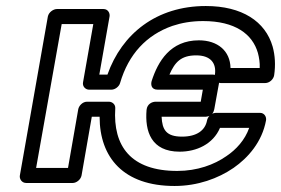

<svg xmlns="http://www.w3.org/2000/svg" viewBox="-20 -583 934 638"><path d="M694 -334C692 -335 690 -335 688 -335H543C561 -376 581 -399 632 -399C680 -399 700 -373 694 -334ZM337 -335H310L344 -528C346 -539 339 -553 324 -553H169C158 -553 142 -543 139 -528L46 0C44 11 52 25 67 25H222C233 25 248 15 251 0L285 -195H311C311 -59 391 35 560 35C637 35 705 10 756 -25C805 -59 851 -112 864 -183C866 -194 859 -208 844 -208H697C696 -208 689 -207 685 -205C689 -209 691 -215 692 -220L708 -308C710 -307 713 -307 715 -307H861C876 -307 889 -320 891 -333C896 -367 894 -399 886 -428C862 -512 784 -563 664 -563C500 -563 385 -471 337 -335ZM676 -198C672 -194 669 -188 668 -183C662 -150 634 -129 585 -129C532 -129 519 -152 517 -195H663C664 -195 672 -196 676 -198ZM577 -79C633 -79 688 -104 711 -158H808C794 -118 765 -86 732 -64C692 -36 636 -15 569 -15C415 -15 355 -97 363 -223C364 -236 353 -245 342 -245H269C254 -245 242 -231 240 -220L206 -25H100L185 -503H290L256 -310C253 -295 265 -285 276 -285H350C363 -285 376 -296 379 -307C407 -403 467 -467 553 -497C583 -507 616 -513 655 -513C761 -513 819 -470 837 -407C841 -392 844 -374 843 -357H746C745 -414 703 -449 641 -449C546 -449 505 -379 484 -314C481 -304 481 -285 504 -285H654L647 -245H497C486 -245 469 -238 467 -218C461 -147 482 -79 577 -79Z"/></svg>

Font: Asimov
Style: WidOuIt
Weight: 500
Designer: Google
Version: Version 2.000980; 2014